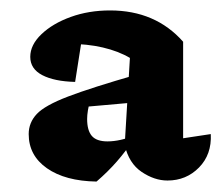

<svg xmlns="http://www.w3.org/2000/svg" viewBox="-20 -759 425 368"><path d="M301 -413Q276 -413 251.5 -429.5Q227 -446 219 -481L229 -648Q207 -661 177 -668Q147 -675 110 -675Q100 -675 91 -674Q82 -673 73 -673L140 -704L124 -602Q84 -603 61 -615Q38 -627 38 -650Q38 -673 59.5 -693.5Q81 -714 115.5 -726.5Q150 -739 191 -739Q278 -739 331 -679V-494L384 -502Q386 -463 361.5 -438Q337 -413 301 -413ZM165 -411Q105 -412 70 -436.5Q35 -461 35 -502Q35 -524 50.5 -540.5Q66 -557 110.5 -574Q155 -591 242 -616V-563L118 -552L153 -566Q150 -557 148.5 -547.5Q147 -538 147 -531Q147 -509 156 -498.5Q165 -488 186 -488Q198 -488 211.5 -491Q225 -494 238 -500V-494Q221 -469 204 -449.5Q187 -430 165 -411Z"/></svg>

Font: Piazzolla Thin Black
Style: Regular
Weight: 900
Version: Version 2.005